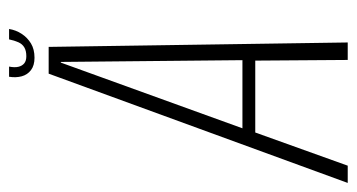

<svg xmlns="http://www.w3.org/2000/svg" viewBox="-236 -600 806 434"><g transform="rotate(-90 167.0 -383.0)"><path d="M-29.5 0H9.5L84.5 -209H247L248.5 0H288L278 -676H217.5ZM94 -238 242.5 -648.5H244L248 -238ZM253.5 -708Q272.5 -708 285.8 -716Q299 -724 307.5 -737Q316 -750 318.5 -765.5H295Q292.5 -753.5 288.5 -744.5Q284.5 -735.5 276.8 -731Q269 -726.5 257 -726.5Q246.5 -726.5 240.8 -731.2Q235 -736 233 -744.5Q231 -753 233.5 -765.5H210.5Q208 -750 211.5 -737Q215 -724 225.5 -716Q236 -708 253.5 -708Z"/></g></svg>

Font: Anybody Condensed ExtraLight
Style: Italic
Weight: 250
Width: 3
Italic angle: -10°
Version: Version 1.113;gftools[0.9.25]